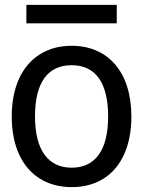

<svg xmlns="http://www.w3.org/2000/svg" viewBox="-20 -747 583 782"><path d="M455.6 -727.1H87.4V-651.9H455.6ZM515.1 -272.5C515.1 -454.1 419.4 -560.5 272 -560.5C223.1 -560.5 180.2 -549.3 143.6 -526.4C69.8 -481 27.8 -392.1 27.8 -272.5C27.8 -213.9 37.6 -163.1 57.1 -119.6C96.2 -33.2 171.9 15.1 272 15.1C321.3 15.1 363.8 3.9 400.4 -18.6C473.1 -63.5 515.1 -151.9 515.1 -272.5ZM420.4 -272.5C420.4 -135.3 367.7 -64 272 -64C175.8 -64 122.6 -136.2 122.6 -272.5C122.6 -411.6 174.8 -481.4 272 -481.4C368.2 -481.4 420.4 -411.6 420.4 -272.5Z"/></svg>

Font: SG Kara
Style: Regular
Weight: 400
Designer: Damoon Khanjanzadeh
Version: Version 1.000